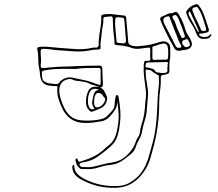

<svg xmlns="http://www.w3.org/2000/svg" viewBox="-20 -858 1040 916"><path d="M952 -673Q939 -671 930.5 -678Q922 -685 917 -697Q908 -723 893 -745Q878 -767 870 -792Q869 -795 868 -798Q867 -801 869 -804Q885 -830 916 -838Q921 -839 924 -836.5Q927 -834 929 -831Q939 -819 945.5 -805Q952 -791 957 -777Q962 -763 966.5 -748Q971 -733 976 -719Q979 -707 968 -703Q960 -702 952 -699.5Q944 -697 936 -698Q931 -698 930 -695Q929 -692 933 -688Q941 -681 956.5 -681.5Q972 -682 979 -689Q981 -691 982.5 -693.5Q984 -696 987 -694Q990 -692 988.5 -689.5Q987 -687 985 -685Q976 -670 952 -673ZM951 -710Q968 -710 962 -726Q958 -738 954.5 -750Q951 -762 947 -774Q939 -798 926 -818Q922 -826 916.5 -825Q911 -824 905 -822Q894 -818 899 -805Q907 -783 918.5 -761Q930 -739 939 -716Q943 -710 951 -710ZM925 -705Q926 -706 928 -706V-711Q918 -734 908 -756Q898 -778 888 -800Q886 -804 883 -803Q880 -802 880 -798Q879 -792 881 -786.5Q883 -781 886 -776Q896 -758 905.5 -740.5Q915 -723 925 -705ZM791 -795Q801 -793 808 -798Q818 -803 823.5 -800Q829 -797 833 -789Q854 -755 864 -718Q868 -703 876.5 -691Q885 -679 891 -665Q899 -649 893 -637Q887 -625 869 -621Q862 -620 853.5 -619Q845 -618 837 -616Q819 -614 811 -629Q800 -649 789 -669.5Q778 -690 768 -711Q762 -723 756.5 -735.5Q751 -748 746 -760Q740 -773 753 -779Q764 -783 773 -788Q782 -793 791 -795ZM540 -375Q540 -352 529 -334.5Q518 -317 503 -301Q485 -283 464 -279.5Q443 -276 422 -273Q410 -272 398 -271.5Q386 -271 374 -272Q342 -274 319 -290Q296 -306 281 -333Q268 -358 259.5 -385Q251 -412 254 -442Q255 -447 250 -447Q245 -447 240 -447.5Q235 -448 230 -448Q201 -449 187.5 -461Q174 -473 171 -501Q170 -518 166.5 -533.5Q163 -549 163 -565Q163 -579 162 -594Q161 -609 158 -622Q156 -630 162 -632.5Q168 -635 174 -635Q195 -636 216 -634Q237 -632 257 -630Q298 -627 339 -624Q380 -621 421 -630Q428 -632 435.5 -631Q443 -630 447 -635Q452 -640 451 -647.5Q450 -655 451 -662Q453 -691 458.5 -720.5Q464 -750 463 -779Q462 -787 473 -789Q498 -793 522.5 -789.5Q547 -786 572 -784Q582 -783 582 -772Q584 -744 587 -715.5Q590 -687 592 -658Q592 -647 604 -642Q621 -636 638.5 -637.5Q656 -639 673 -641Q692 -643 709.5 -648Q727 -653 744 -658Q754 -661 763.5 -660.5Q773 -660 783 -652Q789 -647 790.5 -641Q792 -635 792 -629Q792 -614 792.5 -599.5Q793 -585 790 -571Q788 -559 788 -546Q788 -533 788 -520Q788 -506 777 -505Q773 -504 769.5 -502.5Q766 -501 763 -501Q751 -501 748.5 -495Q746 -489 747 -480Q748 -461 745.5 -441.5Q743 -422 741 -403Q740 -386 739.5 -369.5Q739 -353 739 -336Q736 -250 715 -167Q707 -136 698 -105Q689 -74 672 -47Q649 -10 615 13Q581 36 533 38Q442 41 363 -4Q347 -13 337 -26Q327 -39 325 -58Q324 -63 327 -69Q329 -70 329.5 -71Q330 -72 332 -72Q334 -71 334 -67Q335 -43 348.5 -29Q362 -15 381 -5Q458 35 548 29Q576 27 599 13.5Q622 0 641 -19Q661 -41 673.5 -67.5Q686 -94 693 -122Q701 -151 709 -180Q717 -209 721 -239Q724 -259 726 -279.5Q728 -300 729 -320Q731 -352 732 -383Q733 -414 737 -445Q739 -456 738.5 -467.5Q738 -479 738 -491Q739 -496 736.5 -498Q734 -500 731 -501Q724 -505 717.5 -509Q711 -513 705 -518Q701 -523 693.5 -524Q686 -525 679 -526Q675 -527 675 -523.5Q675 -520 675 -518Q675 -499 677.5 -481Q680 -463 683 -445Q688 -420 685.5 -394.5Q683 -369 681 -343Q680 -313 671 -284.5Q662 -256 657 -227Q653 -208 643 -191.5Q633 -175 628 -158Q621 -136 605 -123.5Q589 -111 573 -98Q543 -75 506 -71Q488 -70 470.5 -65Q453 -60 435 -55Q418 -51 401 -51Q384 -51 366 -52Q361 -53 352 -64Q343 -75 343 -83Q342 -88 340.5 -91Q339 -94 341 -100Q346 -103 347 -101.5Q348 -100 349 -100Q355 -85 358.5 -86Q362 -87 384 -94Q407 -101 428.5 -112Q450 -123 469 -139Q477 -147 486 -154.5Q495 -162 504 -169Q519 -183 526.5 -199Q534 -215 538 -234Q542 -254 544.5 -274Q547 -294 546 -313Q545 -329 543.5 -344Q542 -359 540 -375ZM862 -685Q860 -693 859 -696Q854 -711 848.5 -725.5Q843 -740 837 -754Q834 -761 831.5 -768.5Q829 -776 824 -781Q819 -788 812 -786Q797 -780 805 -770Q813 -760 817 -747Q821 -734 825 -723Q830 -713 835 -702.5Q840 -692 845 -681Q849 -674 856 -678Q862 -680 862 -685ZM835 -630Q849 -629 844 -642Q840 -650 836 -656.5Q832 -663 830 -670Q820 -694 811 -718.5Q802 -743 792 -768Q791 -772 789.5 -776.5Q788 -781 781 -780Q750 -775 763 -747Q765 -743 766 -740Q779 -716 791 -692Q803 -668 815 -645Q818 -638 822 -633.5Q826 -629 835 -630ZM199 -534Q210 -536 220.5 -536.5Q231 -537 242 -538Q259 -540 276.5 -540Q294 -540 311 -541Q347 -543 383 -544Q419 -545 455 -545Q468 -545 468 -531Q469 -512 469.5 -493.5Q470 -475 471 -455Q471 -439 456 -442Q447 -445 438 -448.5Q429 -452 419 -454Q410 -457 401.5 -461.5Q393 -466 383 -467Q373 -469 363 -470.5Q353 -472 342 -473Q334 -474 326.5 -478Q319 -482 310 -481Q283 -477 272 -460.5Q261 -444 263 -418Q265 -400 270.5 -383.5Q276 -367 283 -351Q295 -323 315 -305Q335 -287 366 -284Q408 -280 450 -287Q461 -289 472 -292.5Q483 -296 492 -305Q504 -317 515 -329.5Q526 -342 527 -361Q527 -375 530 -388Q531 -393 532 -398.5Q533 -404 539 -404Q544 -404 545 -398.5Q546 -393 547 -388Q552 -359 554 -329Q556 -299 552 -269Q549 -238 540.5 -209.5Q532 -181 506 -158Q478 -133 447.5 -111.5Q417 -90 378 -84Q375 -84 372 -83Q369 -82 366 -81Q354 -76 362 -67Q367 -61 374 -61Q388 -61 402.5 -60.5Q417 -60 431 -64Q452 -69 473 -74.5Q494 -80 516 -83Q548 -88 571.5 -105.5Q595 -123 612 -149Q619 -159 623.5 -170.5Q628 -182 632 -193Q637 -201 642 -209.5Q647 -218 648 -228Q649 -239 651.5 -249.5Q654 -260 657 -270Q665 -294 668.5 -318Q672 -342 673 -367Q675 -384 676.5 -400.5Q678 -417 675 -433Q671 -462 667.5 -491.5Q664 -521 666 -551Q668 -564 669.5 -566Q671 -568 683 -568H689Q698 -568 697 -577Q696 -596 697 -615Q697 -628 695 -630Q693 -632 680 -630Q662 -628 643.5 -625.5Q625 -623 607 -630Q590 -636 572 -639Q554 -642 536 -643Q523 -645 526 -655Q527 -657 526.5 -659Q526 -661 526 -662Q525 -676 523 -691Q521 -706 520 -720Q519 -733 519 -745Q519 -757 518 -770Q518 -780 509 -780L482 -777Q473 -777 473 -768Q474 -751 470 -733.5Q466 -716 465 -699Q464 -682 461 -665Q458 -648 460 -631Q461 -624 453 -622Q444 -621 435 -621Q426 -621 418 -619Q375 -610 333 -613Q291 -616 248 -619Q232 -621 216.5 -623Q201 -625 185 -625Q174 -625 174 -614Q174 -597 175.5 -580.5Q177 -564 174 -547Q174 -545 174.5 -542.5Q175 -540 175 -538Q177 -533 180 -534ZM529 -743Q530 -733 531 -717Q532 -701 534 -684Q536 -668 536 -661.5Q536 -655 542.5 -654Q549 -653 568 -651Q582 -651 581 -665Q579 -687 577.5 -709Q576 -731 574 -753Q573 -768 570.5 -771Q568 -774 552 -775Q535 -777 532 -773Q529 -769 529 -743ZM886 -644Q886 -653 879.5 -663.5Q873 -674 870 -672Q865 -668 858 -667Q851 -666 849 -657Q848 -650 855.5 -641Q863 -632 868 -633Q874 -634 879.5 -635.5Q885 -637 886 -644ZM743 -573Q750 -573 756.5 -573.5Q763 -574 770 -573Q782 -573 782 -584Q782 -595 782.5 -606.5Q783 -618 781 -629Q778 -656 751 -649Q742 -647 733 -643.5Q724 -640 714 -638Q707 -637 707 -630V-580Q708 -571 718 -572Q724 -573 730.5 -573Q737 -573 743 -573ZM780 -547Q778 -550 781 -556Q784 -562 774 -562Q752 -562 730 -561Q708 -560 686 -560Q678 -559 676.5 -555Q675 -551 674 -545Q673 -538 676 -537.5Q679 -537 683 -536Q687 -535 690 -534.5Q693 -534 697 -533Q703 -531 709.5 -529Q716 -527 719 -521Q722 -515 726.5 -513.5Q731 -512 737 -512Q740 -512 748 -510Q755 -509 762 -509.5Q769 -510 775 -513Q780 -517 779 -522Q778 -527 778 -531Q779 -535 779.5 -539Q780 -543 780 -547ZM341 -529Q321 -529 301 -529.5Q281 -530 261 -529Q248 -529 235.5 -528Q223 -527 209 -525Q185 -522 181.5 -517.5Q178 -513 181 -488Q183 -484 183 -481Q184 -473 194 -468Q205 -461 218 -460Q231 -459 244 -457Q258 -455 264 -465Q266 -469 269 -471.5Q272 -474 275 -476Q300 -495 333 -486Q359 -480 384.5 -475Q410 -470 435 -459Q439 -458 442.5 -457Q446 -456 450 -454Q460 -450 460 -461V-519Q460 -529 458 -531.5Q456 -534 445 -534Q419 -534 393 -533.5Q367 -533 341 -529ZM456 -442Q470 -436 477 -424Q484 -412 489 -399Q494 -389 488 -372.5Q482 -356 471 -348Q460 -341 447.5 -336Q435 -331 422 -326Q414 -323 407 -330Q400 -337 396 -344Q392 -351 391 -361Q388 -393 399 -419Q410 -447 440 -444Q445 -443 448.5 -443Q452 -443 456 -442ZM455 -428Q415 -448 403 -406Q401 -400 401 -397Q399 -384 399.5 -370.5Q400 -357 407 -344Q414 -334 426 -337Q428 -337 429.5 -338.5Q431 -340 429 -342Q418 -357 420 -372.5Q422 -388 426 -403Q433 -431 455 -428ZM429 -373Q429 -369 429 -365.5Q429 -362 430 -357Q435 -339 458 -350Q473 -359 480 -375Q482 -382 482 -386.5Q482 -391 475 -395Q474 -396 474 -397Q474 -398 472 -399Q469 -406 465 -409Q461 -412 455 -414Q442 -417 436 -407Q432 -399 430.5 -390.5Q429 -382 429 -373Z"/></svg>

Font: Rock 3D
Style: Regular
Weight: 400
Version: Version 1.000